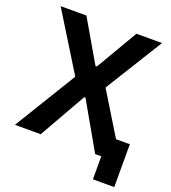

<svg xmlns="http://www.w3.org/2000/svg" viewBox="-149 -811 944 1057"><g transform="rotate(20 323.0 -282.5)"><path d="M517 135H642V-116H561L411 -361V-366L618 -700H468L325 -456H317L175 -700H24L231 -365V-360L11 0H162L317 -273H325L481 0H517Z"/></g></svg>

Font: Fixel Display SemiBold
Style: Regular
Weight: 600
Designer: AlfaBravo + MacPaw
Foundry: Kyrylo Tkachov, Marchela Mozhyna, Serhii Makarenko, Maria Weinstein, Zakhar Kryvoshyya
Version: Version 1.211